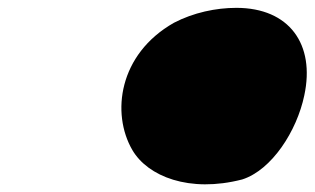

<svg xmlns="http://www.w3.org/2000/svg" viewBox="-20 -1002 801 489"><path d="M423 -944C282 -864 263 -713 317 -620C356 -553 462 -510 597 -545C672 -569 736 -668 755 -759C783 -889 717 -982 582 -982C530 -982 473 -970 423 -944Z"/></svg>

Font: Venom Sans
Style: BdObl
Weight: 700
Version: Version 1.001